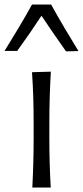

<svg xmlns="http://www.w3.org/2000/svg" viewBox="-54 -840 371 860"><path d="M90.8 0Q93.8 -57.6 95.2 -111.1Q96.7 -164.6 96.7 -228.5V-280.8Q96.7 -348.6 95 -403.8Q93.3 -459 89.4 -516.6L173.8 -519Q170.4 -460.9 168.7 -405Q167 -349.1 167 -280.8V-228.5Q167 -164.6 168.5 -111.1Q169.9 -57.6 173.3 0ZM-33.7 -611.8Q-1.5 -664.1 29.8 -716.1Q61 -768.1 89.4 -819.8H174.8Q203.6 -768.1 234.1 -716.3Q264.6 -664.6 297.4 -611.3L241.7 -609.9Q213.4 -649.9 186 -689.7Q158.7 -729.5 131.8 -769.5Q81.1 -691.9 22.9 -611.8Z"/></svg>

Font: Pinar Regular
Style: Regular
Weight: 400
Designer: Amin Abedi
Version: Version 3.000